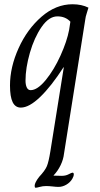

<svg xmlns="http://www.w3.org/2000/svg" viewBox="-20 -496 468 903"><path d="M143 378Q143 363 164 336Q192 306 200.5 285.5Q209 265 217 215L280 -179L279 -180Q221 -90 169 -40Q117 10 78 10Q52 10 39.5 -15.5Q27 -41 27 -94Q27 -180 67.5 -269.5Q108 -359 175.5 -417.5Q243 -476 321 -476Q364 -476 396 -460Q395 -455 388.5 -435.5Q382 -416 381 -404L281 227Q278 254 265 281Q252 308 232 329V330L270 331Q289 331 303 323.5Q317 316 321 316Q327 316 327 324Q327 333 320 345Q310 362 292 372.5Q274 383 255 383Q244 383 228 381Q210 379 197 379Q181 379 167 383Q153 387 148 387Q145 387 144 384.5Q143 382 143 378ZM305 -355 311 -394Q288 -419 250 -419Q210 -419 175.5 -369Q141 -319 120.5 -247.5Q100 -176 100 -117Q100 -97 106 -84.5Q112 -72 124 -72Q156 -72 195 -119.5Q234 -167 264.5 -234.5Q295 -302 305 -355Z"/></svg>

Font: Charm
Style: Regular
Weight: 400
Designer: Katatrad Aksorn Co.,Ltd.
Foundry: Cadson Demak Co.,Ltd.
Version: Version 1.001